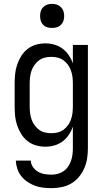

<svg xmlns="http://www.w3.org/2000/svg" viewBox="-20 -753 540 996"><path d="M248 223Q226 223 204 220.5Q182 218 161.5 210.5Q141 203 122.5 190.5Q104 178 90.5 161Q77 144 70 123Q63 102 62 80H140Q140 98 151 113.5Q162 129 177.5 138Q193 147 211 150Q229 153 248 153Q264 153 280.5 148.5Q297 144 310.5 134.5Q324 125 333.5 111Q343 97 348.5 81Q354 65 356 48.5Q358 32 358 15V-96Q350 -73 336.5 -53Q323 -33 304 -19Q285 -5 262 1.5Q239 8 215 8Q190 8 166 1Q142 -6 122.5 -21.5Q103 -37 90 -58Q77 -79 69 -102.5Q61 -126 58.5 -150.5Q56 -175 56 -200V-320Q56 -345 58.5 -369.5Q61 -394 69 -417.5Q77 -441 90 -462Q103 -483 122.5 -498.5Q142 -514 166 -521Q190 -528 215 -528Q239 -528 262 -521.5Q285 -515 304 -501Q323 -487 336.5 -467Q350 -447 358 -424V-520H436V15Q436 42 432 68.5Q428 95 417.5 119Q407 143 390 164Q373 185 350 198.5Q327 212 300.5 217.5Q274 223 248 223ZM246 -62Q263 -62 279.5 -66Q296 -70 309.5 -80Q323 -90 333 -104Q343 -118 348.5 -134Q354 -150 356 -166.5Q358 -183 358 -200V-320Q358 -337 356 -353.5Q354 -370 348.5 -386Q343 -402 333 -416Q323 -430 309.5 -440Q296 -450 279.5 -454Q263 -458 246 -458Q229 -458 212.5 -454Q196 -450 182.5 -440Q169 -430 159 -416Q149 -402 143.5 -386Q138 -370 136 -353.5Q134 -337 134 -320V-200Q134 -183 136 -166.5Q138 -150 143.5 -134Q149 -118 159 -104Q169 -90 182.5 -80Q196 -70 212.5 -66Q229 -62 246 -62ZM250 -608Q237 -608 225 -611.5Q213 -615 204 -624Q195 -633 191.5 -645Q188 -657 188 -670Q188 -683 191.5 -695Q195 -707 204 -716Q213 -725 225 -729Q237 -733 250 -733Q263 -733 275 -729Q287 -725 296 -716Q305 -707 309 -695Q313 -683 313 -670Q313 -657 309 -645Q305 -633 296 -624Q287 -615 275 -611.5Q263 -608 250 -608Z"/></svg>

Font: Iosevka Custom
Style: Regular
Weight: 400
Monospace: yes
Designer: Belleve Invis
Foundry: Belleve Invis
Version: Version 32.5.0; ttfautohint (v1.8.4)